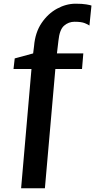

<svg xmlns="http://www.w3.org/2000/svg" viewBox="-20 -843 544 1037"><path d="M53 -470.5 59.5 -527.5 159 -554.5 164 -594.5Q170 -667.5 204.5 -718.5Q239 -769.5 288.2 -796.2Q337.5 -823 388.5 -823Q425.5 -823 446.5 -819.2Q467.5 -815.5 474 -813L463 -705Q457 -710 438.2 -717.8Q419.5 -725.5 382.5 -725.5Q350.5 -725.5 326 -704.2Q301.5 -683 295.5 -622.5L287.5 -554.5H430L423 -470.5H279L222.5 174H94L150 -470.5Z"/></svg>

Font: Merriweather
Style: Bold
Weight: 700
Designer: Eben Sorkin
Foundry: Eben Sorkin
Version: Version 2.100; ttfautohint (v1.7.19-72a1) -l 8 -r 50 -G 200 